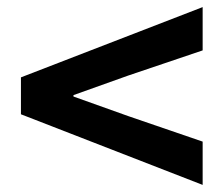

<svg xmlns="http://www.w3.org/2000/svg" viewBox="-20 -647 630 541"><path d="M551 -126V-248L341 -320L187 -375V-379L341 -434L551 -505V-627L39 -429V-325Z"/></svg>

Font: Noto Sans CJK TC
Style: Bold
Weight: 700
Designer: Ryoko NISHIZUKA 西塚涼子 (kana, bopomofo & ideographs); Paul D. Hunt (Latin, Greek & Cyrillic); Sandoll Communications 산돌커뮤니
Foundry: Adobe
Version: Version 2.004;hotconv 1.0.118;makeotfexe 2.5.65603